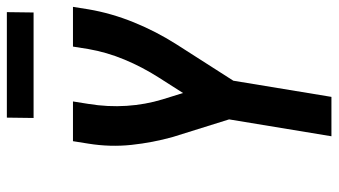

<svg xmlns="http://www.w3.org/2000/svg" viewBox="-228 -734 963 546"><g transform="rotate(-90 253.0 -461.5)"><path d="M138 0 186 -291 136 -451Q120 -508 113.5 -568.5Q107 -629 117 -691L124 -735H237L230 -691Q221 -636 224.5 -582.5Q228 -529 243 -480L261 -422L305 -491Q335 -538 356 -588.5Q377 -639 386 -691L393 -735H506L499 -691Q488 -626 462 -562Q436 -498 399 -440L296 -279L250 0ZM190 -847 191 -923H491L490 -847Z"/></g></svg>

Font: Iosevka Curly
Style: Bold Italic
Weight: 700
Italic angle: -9°
Monospace: yes
Designer: Belleve Invis
Foundry: Belleve Invis
Version: Version 22.1.2; ttfautohint (v1.8.4)